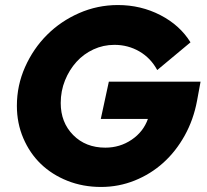

<svg xmlns="http://www.w3.org/2000/svg" viewBox="-20 -728 820 762"><path d="M762 -328Q748 -253 713 -190Q678 -127 628 -82Q578 -37 514.5 -11.5Q451 14 381 14Q309 14 247.5 -10.5Q186 -35 142 -77.5Q98 -120 72.5 -179.5Q47 -239 47 -308Q47 -389 79.5 -462Q112 -535 166.5 -589.5Q221 -644 294 -676Q367 -708 448 -708Q539 -708 616.5 -668Q694 -628 736 -560L604 -450Q578 -498 533 -524Q488 -550 434 -550Q390 -550 351 -532Q312 -514 283.5 -482.5Q255 -451 238 -409Q221 -367 221 -319Q221 -242 270.5 -192Q320 -142 398 -142Q456 -142 502.5 -173.5Q549 -205 567 -256H380L412 -404H776Z"/></svg>

Font: Red Hat Display Black
Style: Italic
Weight: 900
Italic angle: -12°
Designer: Pentagram / MCKL
Foundry: Pentagram / MCKL
Version: Version 1.003; Red Hat Display Black Italic